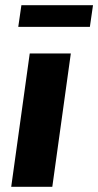

<svg xmlns="http://www.w3.org/2000/svg" viewBox="-20 -716 376 736"><path d="M23 0 94 -511H251.5L180.5 0ZM50 -613 62 -696H336.5L324.5 -613Z"/></svg>

Font: Chivo Medium
Style: Italic
Weight: 500
Italic angle: -8.05°
Designer: Hector Gatti
Foundry: Omnibus-Type
Version: Version 2.002